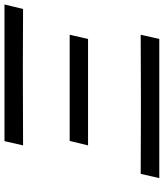

<svg xmlns="http://www.w3.org/2000/svg" viewBox="43 -774 731 857"><g transform="rotate(-90 408.5 -345.5)"><path d="M42 0 61 -83Q93 -83 203.5 -82.5Q314 -82 372 -82Q429 -82 540 -82.5Q651 -83 682 -83L663 0ZM188 -608 207 -691H817L797 -608Q774 -608 680 -608.5Q586 -609 535 -609Q470 -609 348 -608.5Q226 -608 188 -608ZM188 -318 208 -400H682L663 -318Z"/></g></svg>

Font: Coval
Style: Book Italic
Weight: 350
Foundry: Context Ltd
Version: Version 001.000